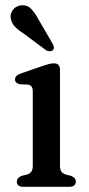

<svg xmlns="http://www.w3.org/2000/svg" viewBox="-20 -721 344 741"><path d="M211.5 -451V-81.5Q211.5 -66 217.2 -58.5Q223 -51 233.5 -47.5L253.5 -42.5Q272.5 -35 272.5 -20.5Q272.5 0 247 0H70.5Q45 0 45 -20.5Q45 -35 64 -42.5L85 -47.5Q95 -51 100.8 -58.5Q106.5 -66 106.5 -81.5V-367.5Q106.5 -381 101.8 -387Q97 -393 88 -394.5L55.5 -396Q38 -400.5 38 -414.5Q38 -429.5 60.5 -437.5L146 -467Q159.5 -471.5 169.2 -474Q179 -476.5 189 -476.5Q211.5 -476.5 211.5 -451ZM130 -643.5 183 -552.5Q186.5 -546 188 -539.2Q189.5 -532.5 184 -527.5Q179 -523 171.8 -523.2Q164.5 -523.5 158.5 -526.5L72 -591Q50 -605 37.2 -618.5Q24.5 -632 21.5 -650Q18.5 -667 29 -682Q39.5 -697 59.5 -700Q83.5 -703.5 99.2 -687.8Q115 -672 130 -643.5Z"/></svg>

Font: Fraunces 9pt Soft
Style: Regular
Weight: 400
Version: Version 1.000;[0bf87f6ff]